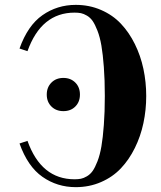

<svg xmlns="http://www.w3.org/2000/svg" viewBox="-20 -750 662 788"><path d="M240.2 -430.2Q270 -430.2 289.1 -411.1Q308.1 -392.1 308.1 -361.8Q308.1 -332 289.3 -313Q270.5 -293.9 240.2 -293.9Q210 -293.9 190.9 -313Q171.9 -332 171.9 -361.8Q171.9 -391.6 190.9 -410.9Q210 -430.2 240.2 -430.2ZM286.1 -14.2Q300.8 -14.2 312 -16.4Q323.2 -18.6 336.9 -26.6Q350.6 -34.7 360.4 -48.6Q370.1 -62.5 380.1 -88.1Q390.1 -113.8 396.2 -149.2Q402.3 -184.6 406.2 -237.1Q410.2 -289.6 410.2 -356Q410.2 -422.4 406.2 -474.9Q402.3 -527.3 396.2 -562.7Q390.1 -598.1 380.1 -623.8Q370.1 -649.4 360.4 -663.6Q350.6 -677.7 336.9 -685.8Q323.2 -693.8 312 -696Q300.8 -698.2 286.1 -698.2Q149.4 -698.2 92.8 -540L60.1 -550.8Q93.8 -645.5 154.3 -687.7Q214.8 -730 291 -730Q346.7 -730 394.5 -709.2Q442.4 -688.5 476.1 -652.8Q509.8 -617.2 533.4 -569.3Q557.1 -521.5 568.6 -467.3Q580.1 -413.1 580.1 -356Q580.1 -298.8 568.6 -244.6Q557.1 -190.4 533.4 -142.6Q509.8 -94.7 476.1 -59.1Q442.4 -23.4 394.5 -2.7Q346.7 18.1 291 18.1Q214.8 18.1 154.3 -24.2Q93.8 -66.4 60.1 -161.1L92.8 -171.9Q148.9 -14.2 286.1 -14.2Z"/></svg>

Font: Flanker Steampunk
Style: Bold
Weight: 700
Designer: Alexey Kryukov, Leonardo Di Lena
Foundry: Alexey Kryukov, Leonardo Di Lena
Version: 1.210